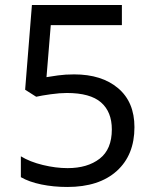

<svg xmlns="http://www.w3.org/2000/svg" viewBox="-20 -734 612 764"><path d="M275 -438Q385 -438 450 -383Q515 -328 515 -228Q515 -117 444.5 -53.5Q374 10 248 10Q193 10 144.5 0Q96 -10 63 -29V-112Q99 -90 150.5 -77.5Q202 -65 249 -65Q328 -65 376.5 -102.5Q425 -140 425 -219Q425 -289 382 -326.5Q339 -364 246 -364Q218 -364 182 -359Q146 -354 124 -349L80 -377L107 -714H465V-634H182L165 -427Q182 -430 211 -434Q240 -438 275 -438Z"/></svg>

Font: Noto IKEA Simplified Chinese
Style: Regular
Weight: 400
Designer: Monotype Design Team
Foundry: Monotype Imaging Inc.
Version: Version 1.100